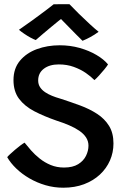

<svg xmlns="http://www.w3.org/2000/svg" viewBox="-20 -891 616 918"><path d="M282.5 6.5Q238.5 6.5 197.5 -5.5Q156.5 -17.5 120.8 -38.2Q85 -59 57.8 -85.2Q30.5 -111.5 14.5 -139.5Q17.5 -144 27.8 -153.5Q38 -163 51 -174.2Q64 -185.5 76.8 -195Q89.5 -204.5 97.5 -209Q110.5 -192.5 128.5 -172Q146.5 -151.5 170 -132.8Q193.5 -114 222.5 -102Q251.5 -90 286 -90Q328 -90 353.8 -106Q379.5 -122 391.2 -146Q403 -170 403 -194.5Q403 -216 391.5 -233.8Q380 -251.5 359.2 -265.8Q338.5 -280 310.5 -292Q282.5 -304 249.5 -314.5Q190.5 -335 144.2 -359Q98 -383 71.2 -418.5Q44.5 -454 44.5 -508Q44.5 -563.5 75.2 -600.5Q106 -637.5 156.2 -656Q206.5 -674.5 265.5 -674.5Q315.5 -674.5 360.8 -661.8Q406 -649 441.2 -628.2Q476.5 -607.5 496.5 -583Q491.5 -574.5 479.5 -559.8Q467.5 -545 454.2 -530.5Q441 -516 431.5 -508Q415.5 -524.5 390.8 -541.8Q366 -559 333.2 -571Q300.5 -583 261 -583Q217 -583 189.8 -562.5Q162.5 -542 162.5 -506Q162.5 -488 171.5 -474.2Q180.5 -460.5 195.2 -450.5Q210 -440.5 228.5 -433Q247 -425.5 266.5 -420Q316.5 -404 362.5 -387Q408.5 -370 444.5 -346.5Q480.5 -323 501.5 -289Q522.5 -255 522.5 -205Q522.5 -162 505.8 -123.8Q489 -85.5 457.5 -56.2Q426 -27 381.8 -10.2Q337.5 6.5 282.5 6.5ZM312 -871Q331 -851 357.2 -825.2Q383.5 -799.5 409 -776Q434.5 -752.5 451.5 -739Q432 -724.5 411.5 -713.5Q391 -702.5 374.5 -696Q362 -708 346 -724.2Q330 -740.5 313.8 -757Q297.5 -773.5 284.8 -786.5Q272 -799.5 266.5 -805.5H278.5Q273.5 -802 259 -790.2Q244.5 -778.5 225.2 -762.5Q206 -746.5 186.2 -729.8Q166.5 -713 151 -699.5Q141 -703 125.8 -711.2Q110.5 -719.5 95.5 -729.8Q80.5 -740 70.5 -748.5Q100.5 -769 135.2 -794.2Q170 -819.5 198.5 -841Q227 -862.5 236.5 -870.5Q243.5 -870.5 258.2 -870.8Q273 -871 288.2 -871Q303.5 -871 312 -871Z"/></svg>

Font: Grandstander Thin Medium
Style: Regular
Weight: 500
Version: Version 1.200